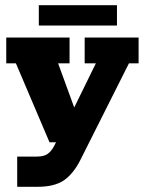

<svg xmlns="http://www.w3.org/2000/svg" viewBox="-20 -546 556 737"><path d="M125 171H46V55H122Q148 55 162.5 45Q177 35 188 14L217 -44L245 0H170L41 -303H4V-402H247V-303H203L276 -103L249 -101L348 -303H305V-402H512V-303H475L287 71Q260 123 224 147Q188 171 125 171ZM129 -448V-526H429V-448Z"/></svg>

Font: Rokkitt ExtraBold
Style: Regular
Weight: 800
Version: Version 3.103